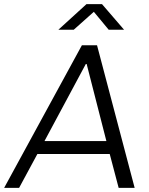

<svg xmlns="http://www.w3.org/2000/svg" viewBox="-44 -904 718 924"><path d="M-24 0 350 -686H423L604 0H527L484 -163H136L48 0ZM170 -225H468L373 -596H369ZM237 -761 372 -884H447L553 -761H479L397 -860H422L311 -761Z"/></svg>

Font: Chivo Medium ExtraLight
Style: Italic
Weight: 250
Italic angle: -8.05°
Version: Version 2.002